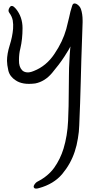

<svg xmlns="http://www.w3.org/2000/svg" viewBox="-20 -477 580 1111"><path d="M34.2 -402.3Q23.4 -416 36.1 -434.6Q48.8 -454.1 72.3 -425.8Q110.4 -378.9 110.4 -314.5Q110.4 -250 97.7 -196.3Q89.8 -167 89.8 -128.9Q88.9 -90.8 107.4 -71.3Q117.2 -60.5 133.8 -58.6Q150.4 -55.7 175.8 -66.4Q248 -94.7 294.9 -165Q342.8 -235.4 363.3 -308.6Q372.1 -341.8 379.9 -376Q386.7 -411.1 397.5 -443.4Q401.4 -457 411.1 -457Q416 -457 422.9 -454.1Q441.4 -443.4 448.2 -424.8Q458 -396.5 458 -358.4Q458 -352.5 458 -347.7Q456.1 -301.8 455.1 -261.7Q450.2 -129.9 447.3 -5.9Q444.3 117.2 438.5 249Q437.5 286.1 430.7 324.2Q424.8 363.3 412.1 401.4Q388.7 471.7 339.8 530.3Q291 587.9 206.1 611.3Q196.3 614.3 189.5 614.3Q188.5 614.3 188.5 614.3Q181.6 614.3 178.7 611.3Q170.9 604.5 178.7 591.8Q187.5 578.1 198.2 573.2Q258.8 542 293.9 493.2Q329.1 443.4 347.7 382.8Q370.1 308.6 374 222.7Q377.9 136.7 377.9 51.8Q377.9 4.9 378.9 -40Q378.9 -85 381.8 -127Q384.8 -205.1 394.5 -252.9Q405.3 -300.8 415 -322.3Q426.8 -347.7 431.6 -335Q436.5 -323.2 419.9 -279.3Q411.1 -254.9 395.5 -222.7Q378.9 -189.5 352.5 -149.4Q323.2 -104.5 281.2 -54.7Q239.3 -4.9 183.6 5.9Q144.5 10.7 117.2 5.9Q89.8 1 71.3 -11.7Q37.1 -33.2 28.3 -68.4Q20.5 -103.5 20.5 -125Q20.5 -165 36.1 -214.8Q51.8 -263.7 55.7 -310.5Q57.6 -335.9 53.7 -359.4Q48.8 -382.8 34.2 -402.3Z"/></svg>

Font: Mrs Husband
Style: Regular
Weight: 400
Version: Version 1.0